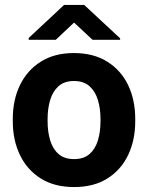

<svg xmlns="http://www.w3.org/2000/svg" viewBox="-20 -755 606 785"><path d="M32.3 -268.9Q32.3 -346.2 61.6 -406.9Q90.9 -467.6 146.7 -502.8Q202.4 -538.1 282 -538.1Q362.6 -538.1 418.7 -502.8Q474.8 -467.6 503.9 -406.9Q532.9 -346.2 532.9 -268.9V-258.9Q532.9 -182.1 503.9 -121.2Q474.8 -60.3 418.9 -25.2Q363.1 9.8 283 9.8Q202.9 9.8 146.9 -25.2Q90.9 -60.3 61.6 -121.2Q32.3 -182.1 32.3 -258.9ZM174.6 -258.9Q174.6 -216.3 185.2 -181.1Q195.8 -145.9 219.5 -125.2Q243.3 -104.5 283 -104.5Q322.3 -104.5 346 -125.2Q369.7 -145.9 380.3 -181.1Q390.9 -216.3 390.9 -258.9V-268.9Q390.9 -310.9 380.3 -346.1Q369.7 -381.3 345.9 -402.6Q322.1 -423.8 282 -423.8Q243 -423.8 219.3 -402.6Q195.6 -381.3 185.1 -346.1Q174.6 -310.9 174.6 -268.9ZM471.1 -598.3V-592.3H358.4L282.8 -662.7L208 -592.3H97.3V-599.7L242 -734.9H324.2Z"/></svg>

Font: Heebo
Style: Regular
Weight: 400
Designer: Oded Ezer
Foundry: Ezer Type House
Version: Version 3.100